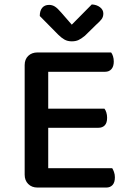

<svg xmlns="http://www.w3.org/2000/svg" viewBox="-20 -843 584 864"><path d="M149 1Q123 1 107 -15Q91 -31 91 -57V-550Q91 -576 107 -591.5Q123 -607 149 -607H480Q485 -601 488.5 -590Q492 -579 492 -566Q492 -544 481.5 -532Q471 -520 453 -520H197V-354H450Q455 -348 458.5 -337Q462 -326 462 -313Q462 -290 451.5 -279Q441 -268 423 -268H197V-86H485Q489 -80 493 -69Q497 -58 497 -45Q497 -22 486.5 -10.5Q476 1 458 1ZM393 -823Q415 -822 430 -810.5Q445 -799 445 -782Q445 -767 437 -756.5Q429 -746 413 -732L362 -682Q345 -668 332.5 -662.5Q320 -657 303 -657Q284 -657 270 -665Q256 -673 242 -687L159 -771Q159 -795 170 -808Q181 -821 201 -821Q215 -821 227 -813.5Q239 -806 256 -786L303 -732Z"/></svg>

Font: Baloo Da 2 Medium
Style: Regular
Weight: 500
Designer: Noopur Datye, Sulekha Rajkumar and Ek Type
Foundry: Ek Type
Version: Version 1.640;hotconv 1.0.111;makeotfexe 2.5.65597; ttfautoh